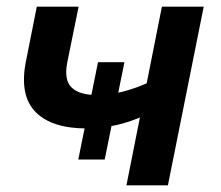

<svg xmlns="http://www.w3.org/2000/svg" viewBox="-20 -554 660 574"><path d="M214 -77 273 -368H352L293 -77ZM412 -209Q372 -190 327.5 -180Q283 -170 239 -170Q135 -170 86.5 -219Q38 -268 57 -368L90 -534H215L181 -367Q171 -314 194.5 -292Q218 -270 268 -270Q308 -270 347 -280Q386 -290 423 -307ZM358 0 464 -534H589L482 0Z"/></svg>

Font: MOST Montserrat SemiBold
Style: Italic
Weight: 600
Italic angle: -11.3°
Designer: Julieta Ulanovsky
Foundry: Julieta Ulanovsky
Version: Version 8.000;March 11, 2024;FontCreator 15.0.0.2926 64-bit